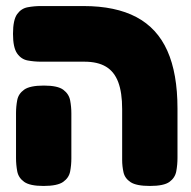

<svg xmlns="http://www.w3.org/2000/svg" viewBox="-20 -606 631 635"><path d="M476 9Q431 9 412 -3.5Q393 -16 388.5 -36Q384 -56 384 -77V-245Q384 -300 371 -334.5Q358 -369 330.5 -385.5Q303 -402 259 -402H116Q93 -402 71.5 -406Q50 -410 36.5 -429.5Q23 -449 23 -494Q23 -540 36.5 -559Q50 -578 71.5 -582Q93 -586 115 -586H256Q362 -586 431 -549.5Q500 -513 533.5 -438Q567 -363 567 -247V-84Q567 -61 563 -39.5Q559 -18 540.5 -4.5Q522 9 476 9ZM124 9Q79 9 60 -4.5Q41 -18 37 -39.5Q33 -61 33 -83V-232Q33 -254 37 -275Q41 -296 60 -309.5Q79 -323 125 -323Q171 -323 189.5 -309Q208 -295 212 -274Q216 -253 216 -231V-82Q216 -60 212 -39Q208 -18 189 -4.5Q170 9 124 9Z"/></svg>

Font: Fredoka Light
Style: Bold
Weight: 700
Version: Version 2.001